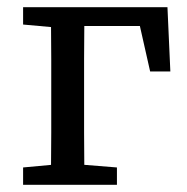

<svg xmlns="http://www.w3.org/2000/svg" viewBox="-20 -512 518 532"><path d="M121 0Q121 -31 121.5 -68Q122 -105 122 -144.5Q122 -184 122 -218V-274Q122 -309 122 -348Q122 -387 121.5 -424.5Q121 -462 121 -492H214Q214 -462 213.5 -424.5Q213 -387 213 -348Q213 -309 213 -274V-218Q213 -184 213 -144.5Q213 -105 213.5 -68Q214 -31 214 0ZM183 -440V-492H444L452 -314H396L359 -478L407 -440ZM44 0V-48L152 -58H180L304 -48V0ZM44 -444V-492H167V-434H155Z"/></svg>

Font: Source Serif 4
Style: Regular
Weight: 400
Designer: Frank Grießhammer
Foundry: Adobe Systems Incorporated
Version: Version 4.004;hotconv 1.0.116;makeotfexe 2.5.65601